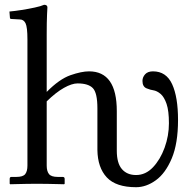

<svg xmlns="http://www.w3.org/2000/svg" viewBox="-20 -760 797 793"><path d="M93.3 -596.7Q93.3 -648.4 85.4 -664.1Q77.6 -679.7 61.5 -679.7L27.3 -681.6Q21 -681.6 21 -687L19 -712.4Q41.5 -714.4 69.3 -718.8Q97.2 -723.1 123.3 -728.8Q149.4 -734.4 162.1 -740.2Q175.8 -740.2 175.8 -729.5Q175.8 -729.5 174.3 -699.7Q172.9 -669.9 172.9 -618.2V-380.4Q225.6 -433.6 271.2 -449.5Q316.9 -465.3 347.7 -465.3Q462.4 -465.3 462.4 -301.3V-137.7Q462.4 -85.9 483.6 -61.5Q504.9 -37.1 542 -37.1Q581.5 -37.1 611.8 -69.1Q642.1 -101.1 659.9 -150.1Q677.7 -199.2 677.7 -251Q677.7 -302.2 668 -330.8Q658.2 -359.4 643.3 -372.1Q628.4 -384.8 612.8 -387.2Q603 -388.2 585.7 -395Q568.4 -401.9 568.4 -425.8Q568.4 -440.9 579.3 -453.1Q590.3 -465.3 611.8 -465.3Q666.5 -465.3 690.9 -412.4Q715.3 -359.4 715.3 -264.2Q715.3 -167.5 689.5 -106Q663.6 -44.4 623.8 -15.6Q584 13.2 542 13.2Q459 13.2 421.1 -27.3Q383.3 -67.9 382.3 -140.6V-312.5Q382.3 -376.5 363.5 -396Q344.7 -415.5 300.3 -415.5Q276.9 -415.5 243.9 -397Q210.9 -378.4 172.9 -341.3V-76.2Q172.9 -52.7 182.4 -41Q191.9 -29.3 218.3 -29.3H238.8Q247.1 -29.3 247.1 -21V-1L244.6 1Q244.6 1 225.1 0.5Q205.6 0 179.2 -0.5Q152.8 -1 131.3 -1Q112.3 -1 86.9 -0.5Q61.5 0 42 0.5Q22.5 1 22.5 1L20 -1V-21Q20 -29.3 27.3 -29.3H47.9Q75.2 -29.3 84.2 -41Q93.3 -52.7 93.3 -76.2Z"/></svg>

Font: Kurinto Seri
Style: Regular
Weight: 400
Designer: Kurinto was developed by Clint Goss from a range of fonts that are compatible with the SIL Open Font License Version 1.1
Foundry: Clinton F. Goss
Version: Version 2.196; July 25, 2020